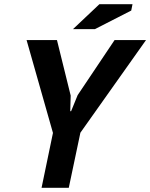

<svg xmlns="http://www.w3.org/2000/svg" viewBox="-20 -890 712 910"><path d="M231 -260 106 -700H250L315 -437L313 -363H317L348 -439L523 -700H672L361 -261L306 0H177ZM451 -870H608L602 -840L430 -752H326Z"/></svg>

Font: PT Sans
Style: Bold Italic
Weight: 700
Italic angle: -12°
Designer: A.Korolkova, O.Umpeleva, V.Yefimov
Foundry: ParaType Ltd
Version: Version 2.003W OFL